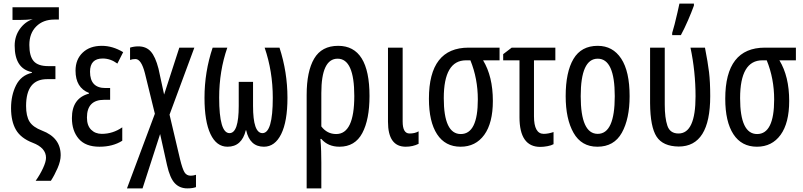

<svg xmlns="http://www.w3.org/2000/svg" viewBox="-20 -800 4433 1060"><path d="M41 -203Q41 -130 68 -83.5Q95 -37 160 -12Q234 16 234 71Q234 93 217.5 128.5Q201 164 177 198H261Q281 167 298 128Q315 89 315 57Q315 -40 212 -79Q162 -98 143 -128.5Q124 -159 124 -215Q124 -363 240 -363H286V-435H246Q190 -435 166 -462.5Q142 -490 142 -552Q142 -616 180 -654Q218 -692 280 -692H305V-760H49V-690H92Q128 -690 161 -694Q118 -680 89.5 -640Q61 -600 61 -548Q61 -421 156 -402V-398Q96 -384 68.5 -329Q41 -274 41 -203Z M588 -314H562Q477 -314 477 -404Q477 -477 547 -477Q590 -477 628 -449L660 -512Q602 -547 542 -547Q476 -547 436.5 -509.5Q397 -472 397 -410Q397 -316 471 -287V-283Q377 -258 377 -148Q377 -78 414.5 -34Q452 10 529 10Q603 10 655 -23V-97Q603 -61 542 -61Q506 -61 483 -84Q460 -107 460 -151Q460 -249 555 -249H588Z M744 -544Q719 -544 698 -537V-469Q711 -474 728 -474Q760 -474 780 -396L835 -172L681 240H767L864 -60L902 111Q918 183 945 211.5Q972 240 1014 240Q1044 240 1062 233V165Q1047 170 1033 170Q1010 170 998.5 151Q987 132 974 79L916 -167L1053 -537H970L886 -278L855 -421Q838 -487 812.5 -515.5Q787 -544 744 -544Z M1523 -537H1441Q1486 -406 1486 -260Q1486 -65 1429 -65Q1377 -65 1377 -215V-348H1298V-215Q1298 -65 1247 -65Q1190 -65 1190 -261Q1190 -408 1235 -537H1154Q1109 -403 1109 -260Q1109 -130 1142 -60Q1175 10 1236 10Q1315 10 1337 -81H1339Q1359 10 1437 10Q1498 10 1532.5 -60Q1567 -130 1567 -260Q1567 -402 1523 -537Z M1844 -476Q1936 -476 1936 -270Q1936 -60 1836 -60Q1786 -60 1754 -102V-286Q1754 -476 1844 -476ZM2020 -270Q2020 -547 1847 -547Q1756 -547 1714.5 -476.5Q1673 -406 1673 -276V240H1754V98Q1754 69 1753 35.5Q1752 2 1749 -33H1754Q1791 10 1854 10Q1940 10 1980 -65Q2020 -140 2020 -270Z M2203 -537H2122V-128Q2122 10 2220 10Q2259 10 2291 -6V-75Q2271 -63 2241 -63Q2203 -63 2203 -129Z M2701 -243Q2701 -378 2647 -467H2738V-537H2567Q2348 -537 2348 -255Q2348 -128 2393 -59Q2438 10 2523 10Q2606 10 2653.5 -55.5Q2701 -121 2701 -243ZM2430 -258Q2430 -467 2553 -467H2577Q2618 -366 2618 -251Q2618 -60 2524 -60Q2430 -60 2430 -258Z M3046 -537H2805L2758 -501V-467H2848V-153Q2848 11 2963 11Q2981 11 3002.5 7Q3024 3 3036 -4V-71Q3006 -61 2982 -61Q2928 -61 2928 -158V-467H3046Z M3456 -269Q3456 -406 3409.5 -476.5Q3363 -547 3280 -547Q3189 -547 3146 -474.5Q3103 -402 3103 -269Q3103 -143 3146.5 -66.5Q3190 10 3278 10Q3370 10 3413 -67Q3456 -144 3456 -269ZM3186 -269Q3186 -476 3280 -476Q3374 -476 3374 -269Q3374 -61 3280 -61Q3186 -61 3186 -269Z M3727 9Q3901 9 3901 -269Q3901 -348 3894.5 -401.5Q3888 -455 3872 -537H3792Q3820 -405 3820 -268Q3820 -63 3726 -63Q3679 -63 3664.5 -106Q3650 -149 3650 -222V-537H3569V-230Q3570 -99 3605 -45.5Q3640 8 3727 9ZM3691 -606H3739Q3759 -643 3778.5 -688Q3798 -733 3811 -769V-780H3731Q3728 -766 3720.5 -732.5Q3713 -699 3704.5 -666Q3696 -633 3691 -618Z M4337 -243Q4337 -378 4283 -467H4374V-537H4203Q3984 -537 3984 -255Q3984 -128 4029 -59Q4074 10 4159 10Q4242 10 4289.5 -55.5Q4337 -121 4337 -243ZM4066 -258Q4066 -467 4189 -467H4213Q4254 -366 4254 -251Q4254 -60 4160 -60Q4066 -60 4066 -258Z"/></svg>

Font: Noto Sans Display Condensed
Style: Regular
Weight: 400
Width: 3
Designer: Monotype Design Team
Foundry: Monotype Imaging Inc.
Version: Version 1.900